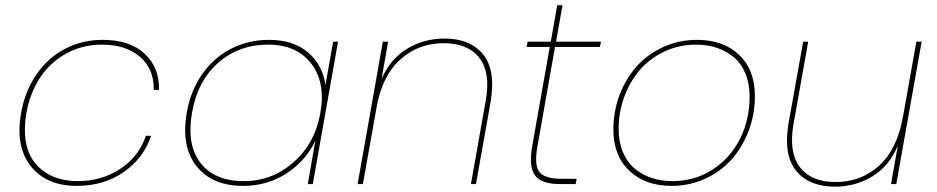

<svg xmlns="http://www.w3.org/2000/svg" viewBox="-20 -698 3551 728"><path d="M60.1 -270Q75.2 -355 120.1 -418.5Q165 -481.9 229.5 -514.4Q293.9 -546.9 369.1 -546.9Q471.7 -546.9 528.1 -494.6Q584.5 -442.4 583 -356.9H563Q564.5 -436.5 510.7 -482.7Q457 -528.8 366.2 -528.8Q328.1 -528.8 291.7 -519.3Q255.4 -509.8 221.2 -489.3Q187 -468.8 159.2 -438.7Q131.3 -408.7 110.4 -365.5Q89.4 -322.3 80.1 -270Q69.3 -202.6 79.3 -153.8Q89.4 -105 118.4 -73.2Q147.5 -41.5 186.8 -26.4Q226.1 -11.2 273.9 -11.2Q364.7 -11.2 435.5 -57.4Q506.3 -103.5 533.2 -183.1H553.2Q523.9 -97.7 448.7 -45.4Q373.5 6.8 271 6.8Q156.2 6.8 96.9 -67.6Q37.6 -142.1 60.1 -270Z M688 -270Q702.6 -354.5 747.3 -417.7Q792 -481 857.4 -513.9Q922.9 -546.9 1000 -546.9Q1092.8 -546.9 1148.4 -498.8Q1204.1 -450.7 1213.9 -375L1243.2 -540H1261.7L1166 0H1147L1175.8 -165Q1141.1 -89.8 1068.1 -41.5Q995.1 6.8 901.9 6.8Q784.2 6.8 725.1 -67.9Q666 -142.6 688 -270ZM997.1 -528.8Q885.3 -528.8 806.9 -459.5Q728.5 -390.1 708 -270Q687 -149.4 740.2 -80.3Q793.5 -11.2 904.8 -11.2Q1011.7 -11.2 1093 -82.8Q1174.3 -154.3 1194.8 -270Q1215.3 -385.7 1159.7 -457.3Q1104 -528.8 997.1 -528.8Z M1765.6 0 1821.8 -316.9Q1840.8 -422.4 1797.6 -478.3Q1754.4 -534.2 1662.6 -534.2Q1566.4 -534.2 1497.6 -472.2Q1428.7 -410.2 1407.7 -290L1356 0H1335.9L1431.6 -540H1451.7L1426.8 -398.9Q1459.5 -474.1 1523.2 -512.9Q1586.9 -551.8 1666 -551.8Q1711.4 -551.8 1747.1 -538.3Q1782.7 -524.9 1808.3 -496.1Q1834 -467.3 1842.3 -422.4Q1850.6 -377.4 1840.8 -314.9L1784.7 0Z M1997.6 -142.1 2064.5 -520H1976.6L1980.5 -540H2068.4L2092.8 -678.2H2112.8L2088.4 -540H2258.8L2254.4 -520H2084.5L2017.6 -142.1Q2004.9 -70.8 2025.6 -45.4Q2046.4 -20 2109.4 -20H2166.5L2162.6 0H2103.5Q2033.7 0 2009 -32.2Q1984.4 -64.5 1997.6 -142.1Z M2842.3 -333Q2842.3 -264.2 2818.6 -201.9Q2794.9 -139.6 2753.9 -93.5Q2712.9 -47.4 2653.6 -20.3Q2594.2 6.8 2526.4 6.8Q2426.8 6.8 2366.2 -50.3Q2305.7 -107.4 2305.7 -207Q2305.7 -275.9 2329.3 -338.1Q2353 -400.4 2394.3 -446.5Q2435.5 -492.7 2495.1 -519.8Q2554.7 -546.9 2622.6 -546.9Q2722.2 -546.9 2782.2 -490.2Q2842.3 -433.6 2842.3 -333ZM2325.7 -209Q2325.7 -159.7 2342 -120.8Q2358.4 -82 2386.7 -58.6Q2415 -35.2 2451.2 -23.2Q2487.3 -11.2 2529.3 -11.2Q2615.2 -11.2 2682.9 -55.7Q2750.5 -100.1 2786.4 -172.9Q2822.3 -245.6 2822.3 -332Q2822.3 -381.3 2806.2 -419.9Q2790 -458.5 2761.7 -481.7Q2733.4 -504.9 2697.5 -516.8Q2661.6 -528.8 2619.6 -528.8Q2555.2 -528.8 2499.5 -502.7Q2443.8 -476.6 2406 -432.6Q2368.2 -388.7 2346.9 -330.6Q2325.7 -272.5 2325.7 -209Z M3474.6 -540 3378.4 0H3358.4L3384.3 -146Q3352.5 -69.3 3288.6 -29.8Q3224.6 9.8 3145.5 9.8Q3100.1 9.8 3064.2 -3.7Q3028.3 -17.1 3002.4 -45.9Q2976.6 -74.7 2968 -119.6Q2959.5 -164.6 2969.2 -227.1L3025.4 -540H3044.4L2988.3 -225.1Q2970.2 -119.6 3013.4 -63.7Q3056.6 -7.8 3148.4 -7.8Q3245.1 -7.8 3313.7 -70.3Q3382.3 -132.8 3403.3 -254.9V-252.9L3454.6 -540Z"/></svg>

Font: SVN-Poppins Thin
Style: Italic
Weight: 100
Italic angle: -10°
Designer: Ninad Kale (Devanagari), Jonny Pinhorn (Latin)
Foundry: Indian Type Foundry
Version: Version 3.002 2017